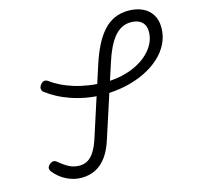

<svg xmlns="http://www.w3.org/2000/svg" viewBox="-140 -1162 1365 1329"><g transform="rotate(-15 542.5 -498.0)"><path d="M283 19Q228 19 176.5 -7Q125 -33 90 -77Q79 -91 80 -104.5Q81 -118 95 -129Q108 -141 121.5 -142Q135 -143 146 -133Q187 -99 219.5 -82.5Q252 -66 292 -66Q325 -66 351.5 -82Q378 -98 399.5 -132.5Q421 -167 438 -220L597 -711Q621 -785 650 -841.5Q679 -898 714 -936.5Q749 -975 793.5 -995Q838 -1015 893 -1015Q948 -1015 991 -996Q1034 -977 1059.5 -938.5Q1085 -900 1085 -843Q1085 -783 1059.5 -730.5Q1034 -678 987.5 -635.5Q941 -593 877.5 -562Q814 -531 738 -514.5Q662 -498 578 -498Q514 -498 456.5 -508.5Q399 -519 348.5 -536.5Q298 -554 256.5 -576.5Q215 -599 185 -622Q172 -630 169 -644Q166 -658 176 -674Q188 -692 202.5 -695.5Q217 -699 233 -688Q263 -665 303.5 -645Q344 -625 392.5 -610Q441 -595 497.5 -586.5Q554 -578 615 -578Q677 -578 734 -591Q791 -604 838 -627.5Q885 -651 920 -683.5Q955 -716 974.5 -755.5Q994 -795 994 -838Q994 -870 981 -891Q968 -912 944.5 -922.5Q921 -933 889 -933Q852 -933 821.5 -916.5Q791 -900 767 -870Q743 -840 722.5 -797Q702 -754 685 -700L519 -189Q497 -119 463.5 -73Q430 -27 385 -4Q340 19 283 19Z"/></g></svg>

Font: Playwrite RO
Style: Regular
Weight: 400
Designer: Veronika Burian, José Scaglione
Foundry: TypeTogether
Version: Version 1.002